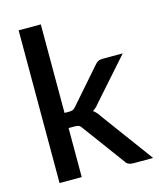

<svg xmlns="http://www.w3.org/2000/svg" viewBox="-111 -819 745 899"><g transform="rotate(-15 261.0 -370.0)"><path d="M65.4 -740.2H172.9V-311H195.8Q207 -311 213.9 -314Q221.2 -317.4 228.5 -326.7L371.6 -490.2Q378.4 -499 388.2 -504.9Q396.5 -509.8 411.1 -509.8H508.3L336.4 -315.9Q321.8 -295.9 303.7 -285.2Q311.5 -279.8 320.8 -269.5Q330.1 -258.3 335.4 -249.5L519 0H422.9Q409.7 0 400.9 -4.4Q391.6 -7.8 384.3 -20L236.8 -220.2Q229.5 -231.4 222.2 -234.9Q214.8 -237.8 199.7 -237.8H172.9V0H65.4Z"/></g></svg>

Font: Lato-SemiBold
Style: Regular
Weight: 500
Designer: Lukasz Dziedzic with Adam Twardoch and Botio Nikoltchev
Foundry: tyPoland Lukasz Dziedzic
Version: ""